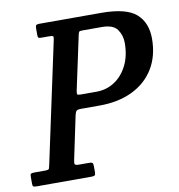

<svg xmlns="http://www.w3.org/2000/svg" viewBox="-131 -826 840 902"><g transform="rotate(-10 289.0 -375.0)"><path d="M209.5 -297.5 166 -90.5Q163 -76 165.5 -71Q168 -66 187.5 -66H232Q245 -66 248.8 -62.5Q252.5 -59 252.5 -45.5V-16Q252.5 -5.5 248 -2.8Q243.5 0 232 0H-28.5Q-39.5 0 -43.8 -2.2Q-48 -4.5 -48 -15.5V-48.5Q-48 -61.5 -43.5 -63.8Q-39 -66 -26.5 -66H22Q40.5 -66 42.5 -71.8Q44.5 -77.5 47.5 -92L170 -664.5Q173 -677.5 170 -680.8Q167 -684 151.5 -684H113.5Q103 -684 100.2 -687.2Q97.5 -690.5 97.5 -700V-732Q97.5 -744.5 102 -747.2Q106.5 -750 117.5 -750H410.5Q530.5 -750 578 -708Q625.5 -666 625.5 -590Q625.5 -507.5 589 -447.5Q552.5 -387.5 485.8 -355Q419 -322.5 328.5 -322.5H241Q223 -322.5 218 -317.5Q213 -312.5 209.5 -297.5ZM253.5 -389H325.5Q373 -389 411.5 -414Q450 -439 473 -484.8Q496 -530.5 496 -592.5Q496 -628 476.5 -656Q457 -684 402.5 -684H311Q297.5 -684 294.8 -681.2Q292 -678.5 289.5 -667L234.5 -410Q232 -396 234 -392.5Q236 -389 253.5 -389Z"/></g></svg>

Font: Besley* Narrow Medium
Style: Italic
Weight: 500
Width: 4
Italic angle: -13°
Designer: Owen Earl
Foundry: indestructible type*
Version: Version 3.000; ttfautohint (v1.8.3)